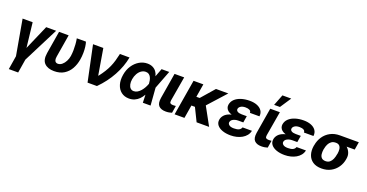

<svg xmlns="http://www.w3.org/2000/svg" viewBox="-38 -1671 5275 2760"><g transform="rotate(20 2599.5 -291.0)"><path d="M45.7 -545.9H199.6L242.4 -168.4L406.6 -545.9H558.8L284.8 -4.7L250.8 204.1H107.6L141.4 -4.7Z M603.4 -545.9H750.3L693.3 -201.8Q687.4 -166.4 693 -146Q698.6 -125.6 711.8 -117.2Q725 -108.8 741.7 -108.6Q776.7 -108.8 805.9 -133.2Q835.2 -157.6 855.1 -196.3Q875.1 -235 881.7 -277.3Q888.1 -320.8 888.9 -367.1Q889.6 -413.5 886.1 -459.4Q882.5 -505.4 874.9 -545.9H1014.7Q1025 -516.1 1030.5 -472.9Q1036 -429.8 1035.5 -379.4Q1035 -329.1 1026.3 -277.3Q1013.2 -196.8 976.5 -131.6Q939.7 -66.5 878.1 -28.4Q816.5 9.8 727.4 9.8Q629.7 9.8 579 -41.4Q528.3 -92.6 546.6 -203.1Z M1238 0 1123.1 -545.9H1280.6L1347.4 -148.4H1353.2Q1394.1 -201.4 1422.9 -248Q1451.7 -294.6 1471.9 -340.4Q1492.1 -386.2 1506.8 -436.2Q1521.5 -486.1 1534.3 -545.9H1681.5Q1654.7 -401.6 1577.9 -260.9Q1501.2 -120.2 1381.5 0Z M1872.7 11.7Q1802.4 11 1754.1 -26.5Q1705.7 -64 1685.5 -129.8Q1665.3 -195.6 1679.5 -280.7Q1692.8 -361.8 1733.3 -423Q1773.9 -484.2 1831.9 -518.5Q1889.9 -552.7 1955.1 -552.7Q2001.4 -552.7 2035.8 -536Q2070.2 -519.3 2092.5 -489.7Q2114.8 -460.1 2123.4 -420.9L2169.9 -424.4L2181.4 -269.7L2202 0H2083.8L2073.6 -283.2Q2072.4 -308.5 2067.3 -334.5Q2062.3 -360.5 2051.3 -382.7Q2040.2 -404.9 2021.3 -418.7Q2002.4 -432.4 1973.2 -432.4Q1935.7 -432.4 1904.8 -410.6Q1873.9 -388.9 1852.8 -351.4Q1831.6 -313.9 1823.2 -265.6Q1816.3 -220.9 1823.6 -186.1Q1831 -151.3 1850.9 -131.5Q1870.8 -111.7 1901.6 -111.5Q1931.5 -111.5 1958 -127.2Q1984.4 -143 2006.1 -168.1Q2027.8 -193.3 2043.9 -221.9Q2060.1 -250.5 2069.3 -276.2L2171.7 -545.9H2288.7L2183.4 -271.5L2121.3 -124.2L2077.5 -119.5Q2056.4 -81.2 2026.8 -51.5Q1997.2 -21.8 1958.7 -5.1Q1920.3 11.6 1872.7 11.7Z M2370.2 -545.9H2517.5L2453.2 -170.5Q2448.3 -138.3 2460.9 -127.2Q2473.5 -116.2 2501.9 -116.2Q2515.5 -116.2 2526 -117.2Q2536.4 -118.2 2545.4 -118.9L2527.4 -8.2Q2507.3 -1.6 2483.5 2.4Q2459.8 6.4 2434.5 6.2Q2362.8 6.4 2327.2 -30.6Q2291.7 -67.6 2304.8 -152.9Z M2810.8 -545.9 2720 0H2569.6L2661 -545.9ZM3192.7 -545.9 2881.7 -201.2H2727.4L2732.7 -343.8H2828L3004 -545.9ZM2906.2 0 2798.7 -219.1 2935.6 -294.9 3097.6 0Z M3436.8 -285.9H3546.4L3537.4 -228.3H3460.3Q3433.9 -228.3 3409.2 -221.1Q3384.5 -214 3367.3 -199.8Q3350.1 -185.6 3346 -163.5Q3342.3 -138.1 3365.5 -119.5Q3388.8 -100.9 3438.2 -101Q3488.7 -100.9 3515.9 -115.2Q3543.1 -129.6 3552.1 -157.4H3695.4Q3686.8 -116.2 3661.7 -84.9Q3636.5 -53.6 3599.6 -32.6Q3562.7 -11.5 3518.4 -0.9Q3474.1 9.8 3427.1 9.8Q3355.6 9.8 3301.3 -9.6Q3247 -28.9 3219.2 -64.6Q3191.4 -100.2 3199.3 -148.6Q3205.9 -187.3 3233.4 -218.3Q3260.9 -249.3 3311.5 -267.6Q3362 -285.9 3436.8 -285.9ZM3542.9 -264.6H3433.3Q3381 -264.6 3343.9 -275.6Q3306.8 -286.5 3284.7 -305.1Q3262.5 -323.6 3254 -347Q3245.5 -370.4 3249.5 -395.1Q3258 -445.9 3295.2 -480.9Q3332.4 -515.9 3390.8 -534.3Q3449.1 -552.7 3520.4 -552.7Q3584.8 -552.7 3633.1 -533.5Q3681.4 -514.3 3706.7 -477.8Q3731.9 -441.4 3725.9 -389.8H3580Q3581.2 -416.9 3557.8 -429.5Q3534.3 -442.2 3494.2 -442.4Q3448.9 -442.2 3422.6 -424.9Q3396.3 -407.5 3392.3 -383.4Q3388.4 -359.1 3410.5 -344.3Q3432.7 -329.5 3476.9 -329.3H3554Z M3834.1 -545.9H3981.3L3917.1 -170.5Q3912.2 -138.3 3924.8 -127.2Q3937.4 -116.2 3965.7 -116.2Q3979.4 -116.2 3989.8 -117.2Q4000.3 -118.2 4009.3 -118.9L3991.3 -8.2Q3971.2 -1.6 3947.4 2.4Q3923.6 6.4 3898.3 6.2Q3826.7 6.4 3791.1 -30.6Q3755.6 -67.6 3768.7 -152.9ZM3867.3 -617 3933.1 -785.9H4067.9L3956.3 -617Z M4263 -285.9H4372.6L4363.6 -228.3H4286.4Q4260.1 -228.3 4235.4 -221.1Q4210.6 -214 4193.5 -199.8Q4176.3 -185.6 4172.2 -163.5Q4168.5 -138.1 4191.7 -119.5Q4214.9 -100.9 4264.4 -101Q4314.8 -100.9 4342 -115.2Q4369.2 -129.6 4378.2 -157.4H4521.6Q4513 -116.2 4487.8 -84.9Q4462.7 -53.6 4425.8 -32.6Q4388.9 -11.5 4344.6 -0.9Q4300.3 9.8 4253.2 9.8Q4181.7 9.8 4127.4 -9.6Q4073.1 -28.9 4045.4 -64.6Q4017.6 -100.2 4025.5 -148.6Q4032 -187.3 4059.6 -218.3Q4087.1 -249.3 4137.6 -267.6Q4188.2 -285.9 4263 -285.9ZM4369 -264.6H4259.5Q4207.1 -264.6 4170.1 -275.6Q4133 -286.5 4110.8 -305.1Q4088.7 -323.6 4080.2 -347Q4071.7 -370.4 4075.7 -395.1Q4084.2 -445.9 4121.4 -480.9Q4158.6 -515.9 4216.9 -534.3Q4275.3 -552.7 4346.6 -552.7Q4410.9 -552.7 4459.3 -533.5Q4507.6 -514.3 4532.9 -477.8Q4558.1 -441.4 4552.1 -389.8H4406.2Q4407.4 -416.9 4383.9 -429.5Q4360.4 -442.2 4320.4 -442.4Q4275.1 -442.2 4248.8 -424.9Q4222.5 -407.5 4218.5 -383.4Q4214.6 -359.1 4236.7 -344.3Q4258.9 -329.5 4303 -329.3H4380.2Z M4604.4 -258.8 4607.3 -269.5Q4619.5 -343.4 4658.9 -401.8Q4698.2 -460.3 4761.2 -494.3Q4824.2 -528.3 4906.7 -528.3Q4916.9 -521.9 4924.9 -505.7Q4932.8 -489.6 4947.1 -472.8Q4961.4 -456 4990.3 -446.5Q5026.9 -433.9 5057.1 -404.7Q5087.4 -375.5 5102.8 -335.3Q5118.2 -295.1 5110.1 -249L5108.7 -238.3Q5097.6 -168.7 5059 -112.4Q5020.5 -56.1 4959.5 -23.1Q4898.5 9.8 4818.8 9.8Q4735.9 9.8 4684 -25.5Q4632 -60.7 4612 -121.5Q4591.9 -182.3 4604.4 -258.8ZM4757.1 -269.5 4754.2 -258.8Q4747.7 -217.5 4752.2 -183.5Q4756.7 -149.5 4777.3 -129.4Q4797.9 -109.4 4838.6 -109.4Q4875.5 -109.4 4900.3 -129.4Q4925.2 -149.5 4939.9 -183.5Q4954.7 -217.5 4961.2 -258.8L4964.2 -269.5Q4970.5 -307.5 4966.4 -339.3Q4962.2 -371.1 4943.6 -390.3Q4925 -409.5 4887.6 -409.2Q4848.3 -409.5 4821.5 -390.3Q4794.6 -371.1 4779.1 -339.3Q4763.5 -307.5 4757.1 -269.5ZM5195.6 -528.3 5175.9 -409.2H4887.6L4906.7 -528.3Z"/></g></svg>

Font: Inter Tight
Style: Italic
Weight: 400
Italic angle: -9.39999°
Designer: Rasmus Andersson
Foundry: rsms
Version: Version 3.002